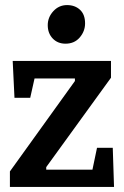

<svg xmlns="http://www.w3.org/2000/svg" viewBox="-20 -736 489 756"><path d="M19 0V-61L275 -417V-427H116L99 -351H37L30 -496H417V-430L162 -78V-68H344L362 -154H424L429 0ZM238 -564Q207 -564 187.5 -584.5Q168 -605 168 -637Q168 -668 190 -692Q212 -716 244 -716Q275 -716 295 -697.5Q315 -679 315 -644Q315 -613 294 -588.5Q273 -564 238 -564Z"/></svg>

Font: Faustina Light SemiBold
Style: Regular
Weight: 600
Version: Version 1.200